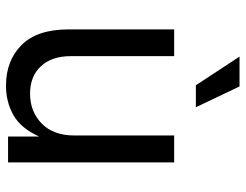

<svg xmlns="http://www.w3.org/2000/svg" viewBox="-108 -692 808 631"><g transform="rotate(90 295.5 -377.0)"><path d="M262.2 6.8Q179.7 6.8 128.4 -44.4Q77.1 -95.7 77.1 -199.2V-545.9H165V-206.5Q165 -143.6 198.2 -107.9Q231.4 -72.3 288.6 -72.3Q347.2 -72.3 386.5 -110.6Q425.8 -148.9 425.8 -218.8V-545.9H514.2V0H429.2V-102.1Q402.3 -42.5 359.1 -17.8Q315.9 6.8 262.2 6.8ZM260.7 -617.2 166.5 -760.7H264.6L333 -617.2Z"/></g></svg>

Font: Inter
Style: Regular
Weight: 400
Designer: Rasmus Andersson
Foundry: rsms
Version: Version 4.001;git-9221beed3